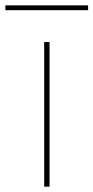

<svg xmlns="http://www.w3.org/2000/svg" viewBox="-80 -697 349 717"><path d="M105 -540V0H85V-540ZM249 -677V-659H-60V-677Z"/></svg>

Font: Fz Poppins Thin
Style: Regular
Weight: 100
Designer: Ninad Kale (Devanagari), Jonny Pinhorn (Latin)
Foundry: Indian Type Foundry
Version: Vit hóa bi Vntype.Com & FontZin.Com